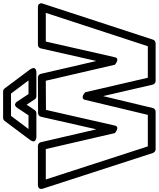

<svg xmlns="http://www.w3.org/2000/svg" viewBox="24 -1074 1013 1225"><g transform="rotate(-90 530.5 -461.5)"><path d="M-60.1 -692.9Q-60.5 -694.3 -61.5 -697.3Q-62.5 -700.2 -62.5 -705.3Q-62.5 -710.4 -60.5 -714.8Q-58.6 -719.2 -52.5 -722.7Q-46.4 -726.1 -36.1 -726.1H211.9Q220.7 -726.1 227.5 -720.5Q234.4 -714.8 235.8 -707L317.9 -353L397.9 -706.1Q399.9 -714.8 406.5 -720Q413.1 -725.1 421.9 -725.1L647.9 -726.1Q657.2 -726.1 663.8 -720.7Q670.4 -715.3 671.9 -707L753.9 -353L834 -707Q835.9 -715.8 842.5 -720.9Q849.1 -726.1 857.9 -726.1H1095.2Q1096.7 -726.1 1098.9 -726.1Q1101.1 -726.1 1107.2 -724.9Q1113.3 -723.6 1116 -720.2Q1118.7 -716.8 1121.3 -710.2Q1124 -703.6 1119.1 -692.9L890.1 7.8Q888.2 15.6 881.1 20.3Q874 24.9 866.2 24.9H627Q618.2 24.9 611.3 19.3Q604.5 13.7 603 5.9L529.8 -310.1L454.1 5.9Q452.1 14.6 445.6 19.8Q439 24.9 430.2 24.9H190.9Q182.6 24.9 176 19.8Q169.4 14.6 167 7.8ZM-2 -675.8 209 -24.9H410.2L505.9 -424.8Q509.3 -440.4 521.5 -440.4Q533.7 -440.4 543.9 -432.6L554.2 -424.8L647 -24.9H848.1L1061 -675.8H877.9L777.8 -234.9Q774.4 -219.7 762.5 -219.7Q750.5 -219.7 740.2 -227.5L730 -234.9L627.9 -675.8L441.9 -674.8L341.8 -234.9Q338.4 -219.7 326.4 -219.7Q314.5 -219.7 304.2 -227.5L293.9 -234.9L191.9 -675.8ZM250 -775.9 371.1 -938Q379.9 -948.2 391.1 -948.2H559.1Q570.8 -948.2 579.1 -938L700.2 -775.9Q701.2 -774.4 702.9 -771.7Q704.6 -769 707 -762Q709.5 -754.9 708.5 -749.8Q707.5 -744.6 700.7 -740.2Q693.8 -735.8 680.2 -735.8H529.8Q516.1 -735.8 508.8 -747.1L475.1 -797.9L440.9 -747.1Q433.1 -735.8 419.9 -735.8H270Q268.1 -735.8 264.9 -736.1Q261.7 -736.3 254.9 -738.8Q248 -741.2 244.4 -744.9Q240.7 -748.5 241.2 -756.8Q241.7 -765.1 250 -775.9ZM319.8 -786.1H407.2L454.1 -856.9Q460.4 -866.7 467.3 -870.1Q474.1 -873.5 479 -871.8Q483.9 -870.1 487.8 -866.9Q491.7 -863.8 494.1 -860.4L496.1 -856.9L543 -786.1H629.9L545.9 -897.9H403.8Z"/></g></svg>

Font: Trueno Black Outline
Style: Regular
Weight: 900
Width: 6
Designer: Julieta Ulanovsky
Foundry: Julieta Ulanovsky
Version: Version 3.001b | FøM Fix